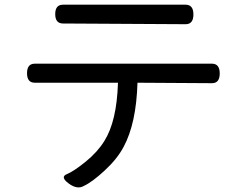

<svg xmlns="http://www.w3.org/2000/svg" viewBox="-20 -760 1040 817"><path d="M248 -740H770Q803 -740 803 -698.5Q803 -657 770 -657L248 -660Q215 -660 215 -700Q215 -740 248 -740ZM128 -408Q95 -408 95 -448.5Q95 -489 128 -489H882Q915 -489 915 -447.5Q915 -406 882 -406L565 -408Q560 -235 506 -135Q479 -84 425.5 -34.5Q372 15 337 31Q309 48 272 20.5Q235 -7 264.5 -19Q294 -31 344.5 -72Q395 -113 424 -160Q477 -244 482 -408Z"/></svg>

Font: Raw Maruko Gothic CJK TC
Style: Regular
Weight: 400
Version: Version 1.001